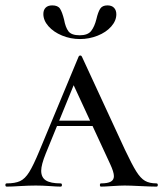

<svg xmlns="http://www.w3.org/2000/svg" viewBox="-25 -693 606 713"><path d="M186 -245H369L376 -225H171ZM556 0Q536 0 496 -2Q456 -4 438 -4Q422 -4 392 -2Q364 0 350 0Q346 0 346 -6Q346 -12 350 -12Q375 -12 386.5 -18.5Q398 -25 398 -39Q398 -54 384 -84L240 -395L272 -434L145 -123Q128 -81 128 -59Q128 -34 145.5 -23Q163 -12 200 -12Q205 -12 205 -6Q205 0 200 0Q186 0 160 -2Q132 -4 108 -4Q83 -4 49 -2Q19 0 0 0Q-5 0 -5 -6Q-5 -12 0 -12Q31 -12 49.5 -20.5Q68 -29 83.5 -54Q99 -79 121 -132L267 -483Q269 -487 273 -487Q277 -487 279 -483L439 -137Q465 -82 481 -56.5Q497 -31 513.5 -21.5Q530 -12 556 -12Q561 -12 561 -6Q561 0 556 0ZM333 -622Q339 -648 347 -660.5Q355 -673 374 -673Q390 -673 398.5 -664Q407 -655 407 -640Q407 -616 388 -594.5Q369 -573 337.5 -560.5Q306 -548 272 -548Q237 -548 205.5 -561Q174 -574 155 -595.5Q136 -617 136 -641Q136 -656 144.5 -664.5Q153 -673 169 -673Q190 -673 198 -660.5Q206 -648 213 -620Q218 -592 229 -577Q240 -562 271 -562Q301 -562 313.5 -578Q326 -594 333 -622Z"/></svg>

Font: Cormorant SC Medium
Style: Regular
Weight: 500
Designer: Christian Thalmann (Catharsis Fonts)
Foundry: Catharsis Fonts
Version: Version 4.000